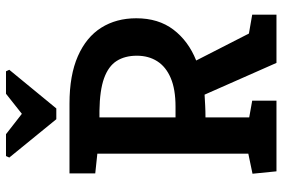

<svg xmlns="http://www.w3.org/2000/svg" viewBox="-171 -772 943 641"><g transform="rotate(-90 300.5 -451.5)"><path d="M100 -903H173L241 -850L308 -903H383L388 -892L259 -735H223L95 -892ZM49 0 41 -80 108 -94V-598L42 -605V-691H275Q370 -691 433.5 -663Q497 -635 528.5 -585Q560 -535 560 -468Q560 -394 522 -344Q484 -294 419 -268L509 -92L572 -81V0H411L305 -240Q287 -239 268.5 -238Q250 -237 229 -237V-91L285 -81V0ZM229 -337H265Q323 -337 360.5 -353Q398 -369 416.5 -398Q435 -427 435 -466Q435 -506 417.5 -533.5Q400 -561 360 -575.5Q320 -590 251 -591H229Z"/></g></svg>

Font: Kreon Light SemiBold
Style: Regular
Weight: 600
Version: Version 2.002